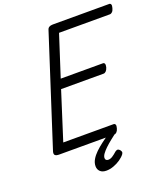

<svg xmlns="http://www.w3.org/2000/svg" viewBox="-211 -1144 1345 1540"><g transform="rotate(-20 461.0 -373.5)"><path d="M116 0Q91 0 81 -9Q71 -18 77 -40L377 -970Q381 -984 392.5 -991Q404 -998 424 -998H905Q916 -998 920 -988Q924 -978 918 -958Q913 -938 903 -928Q893 -918 882 -918H448L335 -568H695Q706 -568 710 -558Q714 -548 709 -528Q703 -508 693 -498Q683 -488 672 -488H309L179 -80H608Q619 -80 623.5 -70.5Q628 -61 622 -40Q617 -21 607 -10.5Q597 0 586 0ZM428 251Q394 251 375.5 233.5Q357 216 357 188Q357 159 373 131.5Q389 104 415.5 78.5Q442 53 475 28Q508 3 543 -22L609 -23V-17Q578 7 549 30Q520 53 497 75Q474 97 460.5 116Q447 135 447 151Q447 162 453.5 168Q460 174 472 174Q490 174 508 162.5Q526 151 547 132Q555 125 565 123.5Q575 122 585 132Q592 139 595.5 148.5Q599 158 592 169Q577 190 549.5 209Q522 228 490 239.5Q458 251 428 251Z"/></g></svg>

Font: Playwrite BE VLG
Style: Regular
Weight: 400
Designer: Veronika Burian, José Scaglione
Foundry: TypeTogether
Version: Version 1.002